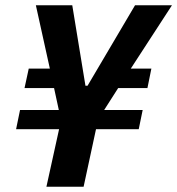

<svg xmlns="http://www.w3.org/2000/svg" viewBox="-20 -708 672 728"><path d="M156 0 204 -218H41L56 -291H203L185 -374H73L89 -448H169L116 -688H254L304 -383H312L492 -688H632L476 -448H554L539 -374H428L375 -291H521L506 -218H344L297 0Z"/></svg>

Font: Saira Semi Condensed SemiBold
Style: Italic
Weight: 600
Width: 4
Italic angle: -12°
Designer: Hector Gatti with collaboration of the Omnibus-Type team
Foundry: Omnibus-Type
Version: Version 1.001; ttfautohint (v1.8)